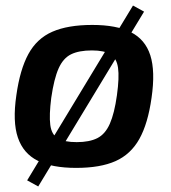

<svg xmlns="http://www.w3.org/2000/svg" viewBox="-20 -593 619 693"><path d="M460 -573 500 -551 118 80 78 58ZM313 -503Q400 -503 452 -477Q504 -451 522.5 -393.5Q541 -336 527 -240Q514 -147 483 -91.5Q452 -36 397 -11.5Q342 13 255 13Q168 13 116 -13Q64 -39 44.5 -96.5Q25 -154 39 -249Q52 -342 82.5 -398Q113 -454 169 -478.5Q225 -503 313 -503ZM312 -411Q265 -411 236.5 -397Q208 -383 191.5 -346Q175 -309 165 -240Q157 -177 161.5 -142Q166 -107 189 -93.5Q212 -80 257 -80Q303 -80 331.5 -94.5Q360 -109 376.5 -146.5Q393 -184 402 -249Q411 -314 406 -348.5Q401 -383 378.5 -397Q356 -411 312 -411Z"/></svg>

Font: Exo 2 SemiBold
Style: Italic
Weight: 600
Italic angle: -8°
Designer: Natanael Gama
Foundry: Natanael Gama
Version: Version 2.010